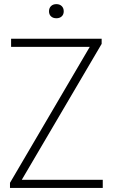

<svg xmlns="http://www.w3.org/2000/svg" viewBox="-20 -932 558 952"><path d="M29.5 0V-25.5L425 -699.5H35V-740H484V-714.5L88 -40.5H489.5V0ZM259.5 -841.5Q243 -841.5 233 -850.8Q223 -860 223 -876Q223 -892 233 -901.8Q243 -911.5 259.5 -911.5Q276 -911.5 286 -901.8Q296 -892 296 -876Q296 -860 286 -850.8Q276 -841.5 259.5 -841.5Z"/></svg>

Font: Encode Sans SemiCondensed SemiCondensed ExtraLight
Style: Regular
Weight: 200
Width: 4
Designer: Multiple Designers
Foundry: Impallari Type
Version: Version 3.000; ttfautohint (v1.8.3) -l 8 -r 50 -G 200 -x 14 